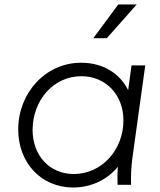

<svg xmlns="http://www.w3.org/2000/svg" viewBox="-20 -822 712 854"><path d="M306 12C384 12 457 -22 504 -80C502 -52 502 -28 503 0H563C562 -41 563 -73 569 -120L626 -531H565L550 -421C513 -496 437 -543 341 -543C182 -543 61 -408 61 -246C61 -100 161 12 306 12ZM125 -244C125 -374 216 -483 342 -483C448 -483 529 -403 529 -286C529 -157 434 -48 308 -48C200 -48 125 -131 125 -244ZM395 -652H455L588 -802H506Z"/></svg>

Font: Mluvka Light
Style: Italic
Weight: 300
Italic angle: -8°
Designer: Modified by Jiří Krblich, Original typeface by Gumpita Rahayu
Foundry: Gumpita Rahayu & Jiří Krblich
Version: Version 2.000;Glyphs 3.1.1 (3134)